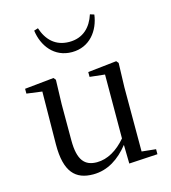

<svg xmlns="http://www.w3.org/2000/svg" viewBox="-118 -889 889 999"><g transform="rotate(-15 326.5 -389.5)"><path d="M157 -787C168 -703 223 -628 319 -628C415 -628 470 -703 481 -787L459 -794C438 -729 394 -683 319 -683C244 -683 200 -729 179 -794ZM456 9 610 0V-27L534 -35V-380L538 -511L528 -523L373 -506V-480L454 -471L453 -127C407 -73 353 -41 296 -41C231 -41 196 -78 196 -185V-380L200 -511L190 -523L33 -507V-481L116 -470L113 -186C112 -37 166 15 261 15C340 15 403 -28 454 -92Z"/></g></svg>

Font: Harano Aji Mincho
Style: Regular
Weight: 400
Foundry: Masamichi Hosoda
Version: HaranoAjiMincho-Regular version 20230610;ttx 4.39.4